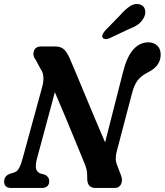

<svg xmlns="http://www.w3.org/2000/svg" viewBox="-26 -930 815 950"><path d="M156 -141.5Q150 -118.5 151.8 -99.5Q153.5 -80.5 173.5 -71.5L195.5 -66Q217.5 -55.5 217.5 -33.5Q217.5 -17 207.8 -8.5Q198 0 183 0H29.5Q10.5 0 2.2 -9Q-6 -18 -5.5 -32Q-5.5 -58.5 21.5 -69.5L46.5 -77.5Q61 -82.5 70.2 -101.5Q79.5 -120.5 86.5 -148L182.5 -499Q198.5 -557.5 175 -588.5L152 -632Q134.5 -653 141.5 -676.5Q148.5 -700 177.5 -700H247Q276.5 -700 291.8 -684.5Q307 -669 319 -641Q333.5 -608 354.5 -557.5Q375.5 -507 400 -448.2Q424.5 -389.5 448.8 -331.5Q473 -273.5 494 -225.5L583 -574.5Q619.5 -720.5 709 -720.5Q734 -720.5 751.8 -704.5Q769.5 -688.5 769 -657.5Q768 -603.5 707 -572.5Q672.5 -555.5 654.5 -531.5Q636.5 -507.5 625.5 -462L551 -178.5Q546.5 -160 546.8 -144.2Q547 -128.5 554.5 -110L572.5 -63Q582 -39 573.2 -19.5Q564.5 0 542.5 0H446Q404.5 0 405.5 -50Q406.5 -73.5 401.8 -93Q397 -112.5 387.5 -133Q374.5 -164 351.8 -219.8Q329 -275.5 301.2 -342.5Q273.5 -409.5 245.5 -474ZM568.5 -855Q594.5 -884.5 618 -899.8Q641.5 -915 665.5 -908.5Q686.5 -902 691.5 -882.2Q696.5 -862.5 685.5 -842Q674 -821 656.2 -808.5Q638.5 -796 607.5 -784L513 -739.5Q503 -735.5 494 -736.8Q485 -738 481.5 -744.5Q478 -752.5 482.5 -761.2Q487 -770 494.5 -779Z"/></svg>

Font: Fraunces 144pt S100 SemiBold
Style: Italic
Weight: 600
Italic angle: -16°
Version: Version 1.000; ttfautohint (v1.8.3)